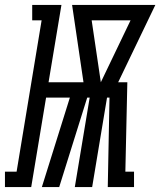

<svg xmlns="http://www.w3.org/2000/svg" viewBox="-81 -755 647 775"><path d="M-61 0V-62H-14L87 -673H49V-735H167L115 -423H256L210 -735H546L396 -423H433L425 -62H460V0H354L361 -361H351L291 0H221L281 -361H271L158 0H88L201 -361H105L45 0ZM326 -423 446 -673H289Z"/></svg>

Font: Iosevka Slab Medium Oblique
Style: Regular
Weight: 500
Italic angle: -9°
Monospace: yes
Designer: Belleve Invis
Foundry: Belleve Invis
Version: Version 11.1.1; ttfautohint (v1.8.3)